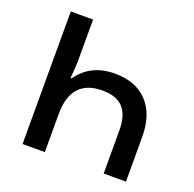

<svg xmlns="http://www.w3.org/2000/svg" viewBox="-126 -843 981 972"><g transform="rotate(20 364.5 -357.0)"><path d="M94 -714H214V-494Q214 -462 208 -397H214Q282 -495 413 -495Q526 -495 588.5 -428Q651 -361 651 -241V0H531V-232Q531 -313 495 -353Q459 -393 383 -393Q214 -393 214 -204V0H94Z"/></g></svg>

Font: Noto Sans Georgian Medium
Style: Regular
Weight: 500
Designer: Monotype Design team
Foundry: Monotype Imaging Inc.
Version: Version 1.000